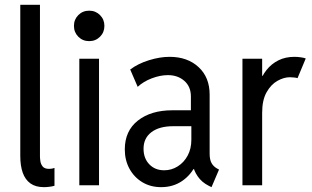

<svg xmlns="http://www.w3.org/2000/svg" viewBox="-20 -772 1300 800"><path d="M163.1 7.8Q128.4 7.8 106.7 -7.8Q85 -23.4 74.7 -52.5Q64.5 -81.5 64.5 -122.1V-752H146.5V-120.1Q146.5 -112.8 148.2 -100.6Q149.9 -88.4 157.7 -78.4Q165.5 -68.4 184.6 -68.4Q197.3 -68.4 207 -72.3V2Q197.8 4.9 185.5 6.3Q173.3 7.8 163.1 7.8Z M310.5 0V-527.3H392.6V0ZM351.6 -600.6Q324.7 -600.6 306.4 -618.9Q288.1 -637.2 288.1 -664.1Q288.1 -690.9 306.4 -709.2Q324.7 -727.5 351.6 -727.5Q378.4 -727.5 396.7 -709.2Q415 -690.9 415 -664.1Q415 -637.2 396.7 -618.9Q378.4 -600.6 351.6 -600.6Z M651.4 7.8Q607.4 7.8 573.2 -12.7Q539.1 -33.2 519.5 -68.8Q500 -104.5 500 -149.4Q500 -226.6 554.4 -269.5Q608.9 -312.5 698.2 -312.5H791V-246.1H701.2Q643.6 -246.1 610.8 -221.2Q578.1 -196.3 578.1 -152.3Q578.1 -112.3 602.1 -87.4Q626 -62.5 664.1 -62.5Q694.8 -62.5 720.7 -78.9Q746.6 -95.2 762 -123.8Q777.3 -152.3 777.3 -189.5V-249L775.4 -277.3V-370.1Q775.4 -411.1 748 -435.1Q720.7 -459 679.7 -459Q647.5 -459 612.3 -445.6Q577.1 -432.1 553.7 -410.2L522.5 -482.4Q555.7 -507.3 601.1 -521.2Q646.5 -535.2 686.5 -535.2Q761.2 -535.2 807.4 -492.4Q853.5 -449.7 853.5 -377.9V-131.8Q853.5 -106.9 861.3 -92.8Q869.1 -78.6 883.8 -70.3L892.6 -65.4L861.3 7.8L849.6 2Q820.3 -12.7 803.5 -37.6Q786.6 -62.5 785.2 -83L799.8 -67.4H770.5L795.9 -85.9Q776.4 -43.5 738.8 -17.8Q701.2 7.8 651.4 7.8Z M990.2 0V-527.3H1072.3V-456.1H1085.9L1060.5 -423.8Q1070.8 -455.6 1090.8 -480.7Q1110.8 -505.9 1139.9 -520.5Q1168.9 -535.2 1207 -535.2Q1220.2 -535.2 1234.6 -533Q1249 -530.8 1253.9 -528.3L1219.7 -446.3Q1216.3 -447.8 1206.8 -449Q1197.3 -450.2 1187.5 -450.2Q1163.1 -450.2 1136.2 -435.3Q1109.4 -420.4 1090.8 -387.7Q1072.3 -355 1072.3 -301.8V0Z"/></svg>

Font: Reddit Sans Condensed
Style: Regular
Weight: 400
Designer: Stephen Hutchings
Foundry: Reddit
Version: Version 1.014